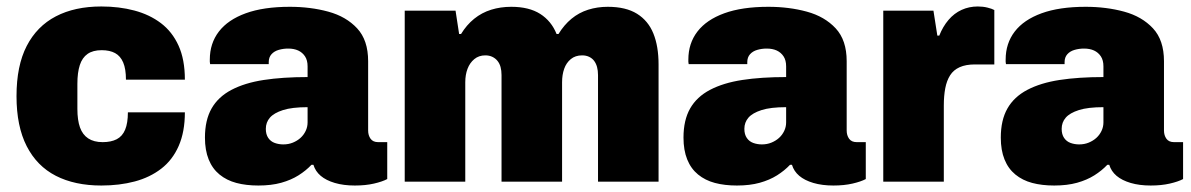

<svg xmlns="http://www.w3.org/2000/svg" viewBox="-20 -561 3677 593"><path d="M293 12Q211 12 152.5 -18Q94 -48 62.5 -109.5Q31 -171 31 -264Q31 -358 62.5 -419Q94 -480 152.5 -510.5Q211 -541 293 -541Q348 -541 395 -528.5Q442 -516 477 -489.5Q512 -463 531.5 -420Q551 -377 551 -315H369Q369 -348 360.5 -368Q352 -388 335.5 -397Q319 -406 294 -406Q267 -406 250.5 -394.5Q234 -383 226.5 -360Q219 -337 219 -302V-225Q219 -190 227 -167.5Q235 -145 252.5 -133.5Q270 -122 297 -122Q323 -122 340.5 -131Q358 -140 366.5 -160.5Q375 -181 375 -214H551Q551 -154 532 -110.5Q513 -67 478 -40Q443 -13 396 -0.5Q349 12 293 12Z M778 12Q740 12 710 4Q680 -4 658 -22Q636 -40 624.5 -68.5Q613 -97 613 -136Q613 -190 633.5 -226Q654 -262 695 -283.5Q736 -305 794.5 -314Q853 -323 930 -323V-356Q930 -375 922 -387Q914 -399 901 -405Q888 -411 870 -411Q855 -411 841 -407Q827 -403 818.5 -393.5Q810 -384 810 -369V-363H629Q628 -367 628 -370Q628 -373 628 -377Q628 -427 656 -463.5Q684 -500 739 -520Q794 -540 875 -540Q939 -540 994 -525Q1049 -510 1083 -473.5Q1117 -437 1117 -372V-158Q1117 -143 1124.5 -132.5Q1132 -122 1148 -122H1176V-8Q1161 0 1135 6Q1109 12 1076 12Q1041 12 1014 4Q987 -4 970.5 -18Q954 -32 948 -52H942Q925 -34 902 -19.5Q879 -5 848.5 3.5Q818 12 778 12ZM855 -115Q871 -115 884.5 -120.5Q898 -126 908 -135Q918 -144 924 -156.5Q930 -169 930 -183V-230Q882 -230 854 -221Q826 -212 813.5 -197.5Q801 -183 801 -163Q801 -146 808.5 -135Q816 -124 828.5 -119.5Q841 -115 855 -115Z M1230 0V-528H1387L1398 -456H1404Q1421 -484 1444.5 -503Q1468 -522 1497 -531Q1526 -540 1559 -540Q1614 -540 1648.5 -518Q1683 -496 1699 -456H1705Q1722 -484 1745 -503Q1768 -522 1796.5 -531Q1825 -540 1857 -540Q1913 -540 1947.5 -518.5Q1982 -497 1998 -457.5Q2014 -418 2014 -362V0H1827V-329Q1827 -343 1824 -354Q1821 -365 1815 -373Q1809 -381 1799.5 -385.5Q1790 -390 1778 -390Q1757 -390 1743 -378.5Q1729 -367 1722.5 -348.5Q1716 -330 1716 -307V0H1529V-329Q1529 -343 1526 -354Q1523 -365 1516.5 -373Q1510 -381 1500.5 -385.5Q1491 -390 1479 -390Q1459 -390 1445 -378.5Q1431 -367 1424 -348.5Q1417 -330 1417 -307V0Z M2256 12Q2218 12 2188 4Q2158 -4 2136 -22Q2114 -40 2102.5 -68.5Q2091 -97 2091 -136Q2091 -190 2111.5 -226Q2132 -262 2173 -283.5Q2214 -305 2272.5 -314Q2331 -323 2408 -323V-356Q2408 -375 2400 -387Q2392 -399 2379 -405Q2366 -411 2348 -411Q2333 -411 2319 -407Q2305 -403 2296.5 -393.5Q2288 -384 2288 -369V-363H2107Q2106 -367 2106 -370Q2106 -373 2106 -377Q2106 -427 2134 -463.5Q2162 -500 2217 -520Q2272 -540 2353 -540Q2417 -540 2472 -525Q2527 -510 2561 -473.5Q2595 -437 2595 -372V-158Q2595 -143 2602.5 -132.5Q2610 -122 2626 -122H2654V-8Q2639 0 2613 6Q2587 12 2554 12Q2519 12 2492 4Q2465 -4 2448.5 -18Q2432 -32 2426 -52H2420Q2403 -34 2380 -19.5Q2357 -5 2326.5 3.5Q2296 12 2256 12ZM2333 -115Q2349 -115 2362.5 -120.5Q2376 -126 2386 -135Q2396 -144 2402 -156.5Q2408 -169 2408 -183V-230Q2360 -230 2332 -221Q2304 -212 2291.5 -197.5Q2279 -183 2279 -163Q2279 -146 2286.5 -135Q2294 -124 2306.5 -119.5Q2319 -115 2333 -115Z M2708 0V-528H2863L2875 -451H2881Q2892 -479 2909.5 -499.5Q2927 -520 2950 -530.5Q2973 -541 3000 -541Q3016 -541 3030 -537.5Q3044 -534 3051 -530V-362H2991Q2963 -362 2944 -353.5Q2925 -345 2914.5 -328.5Q2904 -312 2899.5 -288.5Q2895 -265 2895 -235V0Z M3236 12Q3198 12 3168 4Q3138 -4 3116 -22Q3094 -40 3082.5 -68.5Q3071 -97 3071 -136Q3071 -190 3091.5 -226Q3112 -262 3153 -283.5Q3194 -305 3252.5 -314Q3311 -323 3388 -323V-356Q3388 -375 3380 -387Q3372 -399 3359 -405Q3346 -411 3328 -411Q3313 -411 3299 -407Q3285 -403 3276.5 -393.5Q3268 -384 3268 -369V-363H3087Q3086 -367 3086 -370Q3086 -373 3086 -377Q3086 -427 3114 -463.5Q3142 -500 3197 -520Q3252 -540 3333 -540Q3397 -540 3452 -525Q3507 -510 3541 -473.5Q3575 -437 3575 -372V-158Q3575 -143 3582.5 -132.5Q3590 -122 3606 -122H3634V-8Q3619 0 3593 6Q3567 12 3534 12Q3499 12 3472 4Q3445 -4 3428.5 -18Q3412 -32 3406 -52H3400Q3383 -34 3360 -19.5Q3337 -5 3306.5 3.5Q3276 12 3236 12ZM3313 -115Q3329 -115 3342.5 -120.5Q3356 -126 3366 -135Q3376 -144 3382 -156.5Q3388 -169 3388 -183V-230Q3340 -230 3312 -221Q3284 -212 3271.5 -197.5Q3259 -183 3259 -163Q3259 -146 3266.5 -135Q3274 -124 3286.5 -119.5Q3299 -115 3313 -115Z"/></svg>

Font: Archivo SemiCondensed Black
Style: Regular
Weight: 900
Width: 4
Designer: Hector Gatti
Foundry: Omnibus-Type
Version: Version 2.001